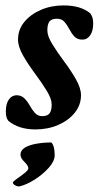

<svg xmlns="http://www.w3.org/2000/svg" viewBox="-20 -458 366 691"><path d="M107.4 7.8Q46.9 7.8 9.8 -23.4Q1 -34.2 1 -56.6Q1 -84 11.7 -99.6Q22.5 -115.2 40 -115.2Q56.6 -115.2 67.9 -104Q79.1 -92.8 87.4 -77.6Q95.7 -62.5 106 -51.3Q116.2 -40 131.8 -40Q150.4 -40 158.2 -49.8Q166 -59.6 166 -82Q166 -102.5 147.9 -131.8Q129.9 -161.1 105.5 -193.8Q81.1 -226.6 63 -258.3Q44.9 -290 44.9 -315.4Q44.9 -351.6 67.4 -378.9Q89.8 -406.2 127 -422.4Q164.1 -438.5 209 -438.5Q270.5 -438.5 304.7 -410.2Q315.4 -396.5 315.4 -374Q315.4 -346.7 304.7 -331.1Q293.9 -315.4 276.4 -315.4Q257.8 -315.4 247.6 -326.7Q237.3 -337.9 229.5 -353Q221.7 -368.2 211.9 -379.4Q202.1 -390.6 184.6 -390.6Q166 -390.6 158.2 -380.9Q150.4 -371.1 150.4 -348.6Q150.4 -328.1 168.5 -298.8Q186.5 -269.5 210.9 -236.8Q235.4 -204.1 253.4 -172.4Q271.5 -140.6 271.5 -115.2Q271.5 -80.1 249 -52.2Q226.6 -24.4 189.5 -8.3Q152.3 7.8 107.4 7.8ZM53.7 98.6Q53.7 83 69.8 73.2Q85.9 63.5 111.8 59.1Q137.7 54.7 165 54.7Q176.8 67.4 176.8 100.6Q176.8 122.1 155.3 146Q133.8 169.9 104.5 188.5Q75.2 207 49.8 212.9H46.9Q41 212.9 33.7 208.5Q26.4 204.1 26.4 199.2Q26.4 195.3 40.5 185.5Q54.7 175.8 68.4 165Q82 154.3 82 147.5Q82 138.7 68.4 125Q53.7 111.3 53.7 98.6Z"/></svg>

Font: Crimson Text
Style: Bold Italic
Weight: 700
Italic angle: -11°
Designer: Sebastian Kosch
Foundry: Sebastian Kosch
Version: Version 1.100; ttfautohint (v1.8.4)